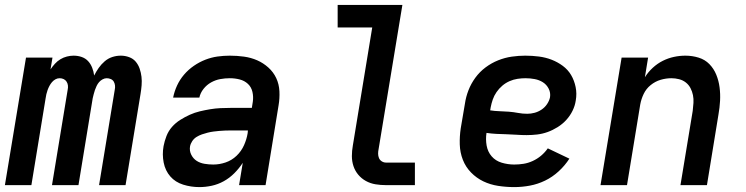

<svg xmlns="http://www.w3.org/2000/svg" viewBox="-22 -755 3042 783"><path d="M-2 0 84 -520H192L184 -472Q192 -484 202 -495Q212 -506 224.5 -513.5Q237 -521 251 -524.5Q265 -528 278 -528Q296 -528 311.5 -522.5Q327 -517 337.5 -505.5Q348 -494 354 -478.5Q360 -463 362 -447Q370 -463 380.5 -478Q391 -493 405 -505Q419 -517 436 -522.5Q453 -528 470 -528Q471 -528 471 -528Q471 -528 471 -528Q488 -528 504.5 -522Q521 -516 531.5 -503.5Q542 -491 547.5 -475Q553 -459 555 -442Q557 -425 555.5 -407Q554 -389 551 -371L490 0H382L446 -389Q448 -398 447 -406.5Q446 -415 442 -422Q438 -429 430 -432.5Q422 -436 413 -436Q405 -436 396.5 -431.5Q388 -427 382 -420Q376 -413 372 -404.5Q368 -396 365 -387.5Q362 -379 360 -370.5Q358 -362 356 -354L298 0H190L254 -389Q256 -398 255 -406.5Q254 -415 249.5 -422Q245 -429 237.5 -432.5Q230 -436 221 -436Q212 -436 204 -431.5Q196 -427 190 -420Q184 -413 179.5 -404.5Q175 -396 172 -387.5Q169 -379 167 -370.5Q165 -362 164 -354L106 0Z M791 8Q757 8 725 -2Q693 -12 672.5 -35.5Q652 -59 645.5 -92Q639 -125 645 -159Q649 -180 657 -200.5Q665 -221 679.5 -237.5Q694 -254 713 -266Q732 -278 752 -287Q772 -296 793 -301Q814 -306 835 -309.5Q856 -313 876.5 -314Q897 -315 918 -315H1005L1009 -340Q1012 -360 1007.5 -380Q1003 -400 989 -413Q975 -426 955.5 -431Q936 -436 915 -436Q896 -436 876.5 -432.5Q857 -429 839 -419Q821 -409 808 -392.5Q795 -376 791 -357H684Q689 -382 700 -406Q711 -430 728.5 -450.5Q746 -471 768.5 -486.5Q791 -502 815.5 -511.5Q840 -521 865 -524.5Q890 -528 915 -528Q945 -528 973.5 -524Q1002 -520 1027 -509Q1052 -498 1072.5 -479.5Q1093 -461 1104.5 -436.5Q1116 -412 1117.5 -383Q1119 -354 1114 -325L1061 0H953L968 -91Q968 -91 968 -91Q968 -91 968 -91Q968 -91 968 -91Q968 -91 968 -91Q953 -68 933.5 -48.5Q914 -29 890.5 -16Q867 -3 841.5 2.5Q816 8 791 8ZM848 -84Q873 -84 898 -92.5Q923 -101 942.5 -119.5Q962 -138 973 -162.5Q984 -187 988 -212L989 -223H918Q906 -223 894.5 -222.5Q883 -222 871.5 -221Q860 -220 848.5 -218.5Q837 -217 825 -214Q813 -211 801.5 -207Q790 -203 779.5 -196.5Q769 -190 762 -179.5Q755 -169 753 -158Q750 -140 758 -124Q766 -108 780 -99Q794 -90 812 -87Q830 -84 848 -84Z M1552 0Q1530 0 1509 -3.5Q1488 -7 1470 -17Q1452 -27 1439 -42.5Q1426 -58 1419.5 -77.5Q1413 -97 1413 -118.5Q1413 -140 1417 -162L1496 -643H1355V-735H1619L1522 -147Q1520 -138 1520 -128.5Q1520 -119 1523.5 -110.5Q1527 -102 1535 -97Q1543 -92 1552 -92H1670V0Z M2075 8Q2042 8 2009.5 3Q1977 -2 1949 -15.5Q1921 -29 1899 -51.5Q1877 -74 1865.5 -103.5Q1854 -133 1853 -166Q1852 -199 1857 -232L1874 -332Q1878 -360 1888.5 -387Q1899 -414 1916.5 -438Q1934 -462 1958 -480Q1982 -498 2009.5 -509Q2037 -520 2065 -524Q2093 -528 2120 -528Q2148 -528 2175.5 -524.5Q2203 -521 2227.5 -511.5Q2252 -502 2273 -486.5Q2294 -471 2307 -449Q2320 -427 2325.5 -400Q2331 -373 2326 -345Q2323 -324 2313 -303.5Q2303 -283 2287.5 -266Q2272 -249 2252 -236.5Q2232 -224 2211 -216.5Q2190 -209 2168.5 -206.5Q2147 -204 2125 -204Q2105 -204 2084.5 -205.5Q2064 -207 2043.5 -207.5Q2023 -208 2002.5 -209Q1982 -210 1962 -213Q1958 -187 1962.5 -161.5Q1967 -136 1983 -117.5Q1999 -99 2024 -91.5Q2049 -84 2075 -84Q2094 -84 2113 -87Q2132 -90 2150.5 -98.5Q2169 -107 2184.5 -120Q2200 -133 2212 -150L2300 -108Q2282 -80 2256.5 -56.5Q2231 -33 2201 -18.5Q2171 -4 2139 2Q2107 8 2075 8ZM2128 -291Q2143 -291 2158 -295Q2173 -299 2186.5 -308Q2200 -317 2209 -330.5Q2218 -344 2221 -358Q2224 -377 2215.5 -393.5Q2207 -410 2192 -419.5Q2177 -429 2158.5 -432.5Q2140 -436 2121 -436Q2105 -436 2088.5 -433.5Q2072 -431 2056 -424Q2040 -417 2026.5 -405.5Q2013 -394 2003 -379.5Q1993 -365 1987.5 -349Q1982 -333 1979 -317L1977 -305Q1996 -302 2015 -301.5Q2034 -301 2053 -299.5Q2072 -298 2090.5 -294.5Q2109 -291 2128 -291Z M2427 0 2513 -520H2621L2608 -440Q2621 -461 2640 -478.5Q2659 -496 2681 -507Q2703 -518 2726.5 -523Q2750 -528 2773 -528Q2801 -528 2827 -520Q2853 -512 2871 -493.5Q2889 -475 2899 -450.5Q2909 -426 2912.5 -399Q2916 -372 2914.5 -344Q2913 -316 2908 -288L2861 0H2753L2803 -303Q2805 -319 2806 -335.5Q2807 -352 2804 -367Q2801 -382 2794 -395.5Q2787 -409 2775 -418.5Q2763 -428 2747.5 -432Q2732 -436 2716 -436Q2694 -436 2672 -429.5Q2650 -423 2631.5 -408Q2613 -393 2603 -372Q2593 -351 2589 -329L2535 0Z"/></svg>

Font: Iosevka SS04 Semibold Extended
Style: Italic
Weight: 600
Width: 7
Italic angle: -9°
Monospace: yes
Designer: Belleve Invis
Foundry: Belleve Invis
Version: Version 19.0.0; ttfautohint (v1.8.4)